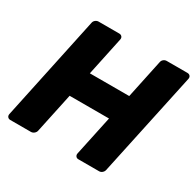

<svg xmlns="http://www.w3.org/2000/svg" viewBox="-152 -869 1059 1039"><g transform="rotate(30 378.0 -350.0)"><path d="M32 0Q22 0 16 -7Q10 -14 12 -25L150 -675Q152 -686 161 -693Q170 -700 180 -700H309Q320 -700 326 -693Q332 -686 330 -675L279 -434H525L576 -675Q578 -686 586.5 -693Q595 -700 606 -700H735Q746 -700 752 -693Q758 -686 756 -675L617 -25Q615 -15 606.5 -7.5Q598 0 587 0H458Q447 0 441.5 -7.5Q436 -15 438 -25L491 -274H245L192 -25Q190 -15 181 -7.5Q172 0 161 0Z"/></g></svg>

Font: Rubik
Style: Bold Italic
Weight: 700
Italic angle: -12°
Designer: Hubert and Fischer
Foundry: Hubert and Fischer
Version: Version 2.300;gftools[0.9.30]